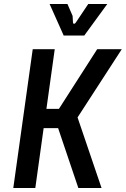

<svg xmlns="http://www.w3.org/2000/svg" viewBox="-20 -948 634 968"><path d="M47 0 145 -700H256L214 -399H277L470 -700H594L371 -356L492 0H375L273 -302H200L158 0ZM301 -769 230 -928H320L346 -868L348 -834Q349 -828 353.5 -828Q358 -828 362 -834L425 -928H521L405 -769Z"/></svg>

Font: Finlandica Medium
Style: Italic
Weight: 500
Italic angle: -8°
Designer: Niklas Ekholm, Juho Hiilivirta, Jaakko Suomalainen
Foundry: Helsinki Type Studio
Version: Version 1.063